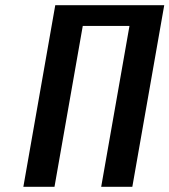

<svg xmlns="http://www.w3.org/2000/svg" viewBox="-20 -720 653 740"><path d="M70 0 193 -700H613L490 0H370L479 -620H299L190 0Z"/></svg>

Font: Cuprum
Style: Bold Italic
Weight: 700
Italic angle: -10°
Designer: Jovanny Lemonad
Foundry: Jovanny Lemonad
Version: Version 3.000